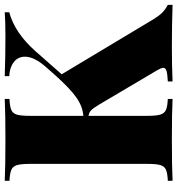

<svg xmlns="http://www.w3.org/2000/svg" viewBox="11 -759 748 810"><g transform="rotate(-90 385.0 -354.0)"><path d="M769.5 -20V0Q685.1 -2.9 589.4 -2.9Q515.6 -2.9 446.3 0V-20Q478 -21.5 491 -25.6Q503.9 -29.8 503.9 -39.1Q503.9 -46.9 493.7 -64.9L348.6 -310.1Q334 -334.5 324.7 -343.5Q315.4 -352.5 301.3 -354.5V-106Q301.3 -68.4 306.6 -51.3Q312 -34.2 326.4 -27.8Q340.8 -21.5 372.6 -20V0Q314 -2.9 205.6 -2.9Q84.5 -2.9 27.3 0V-20Q59.6 -21.5 74 -27.8Q88.4 -34.2 93.5 -51.3Q98.6 -68.4 98.6 -106V-602.1Q98.6 -639.6 93.3 -656.7Q87.9 -673.8 73.5 -680.2Q59.1 -686.5 27.3 -688V-708Q84.5 -705.1 205.6 -705.1Q314 -705.1 372.6 -708V-688Q340.3 -686.5 325.9 -680.2Q311.5 -673.8 306.4 -656.7Q301.3 -639.6 301.3 -602.1V-376.5Q341.3 -379.4 379.2 -406.2Q417 -433.1 472.7 -495.1L506.3 -533.2Q550.8 -583 550.8 -623Q550.8 -652.3 527.8 -669.9Q504.9 -687.5 468.8 -689V-708Q552.2 -705.1 637.7 -705.1Q697.8 -705.1 738.3 -708V-689Q651.4 -665.5 574.7 -579.1L476.6 -467.8L708.5 -81.1Q722.2 -58.6 735.4 -44.9Q748.5 -31.2 769.5 -20Z"/></g></svg>

Font: TypoPRO Playfair Display
Style: Regular
Weight: 900
Designer: Claus Eggers Sørensen
Foundry: Claus Eggers Sørensen
Version: Version 1.004;PS 001.004;hotconv 1.0.70;makeotf.lib2.5.58329